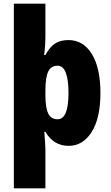

<svg xmlns="http://www.w3.org/2000/svg" viewBox="-20 -780 600 1040"><path d="M524 -276Q524 -140 476.5 -65Q429 10 352 10Q270 10 226 -66H220Q222 -35 224 -10Q226 15 226 31V240H55V-760H226V-593Q226 -531 219 -482H226Q251 -528 280 -545.5Q309 -563 351 -563Q431 -563 477.5 -487.5Q524 -412 524 -276ZM351 -275Q351 -424 292 -424Q256 -424 241 -392Q226 -360 226 -290V-263Q226 -197 241 -165.5Q256 -134 292 -134Q351 -134 351 -275Z"/></svg>

Font: Noto Sans Lao Looped Condensed Black
Style: Regular
Weight: 900
Width: 3
Designer: Mark Frömberg, Ben Mitchell
Foundry: The Fontpad Ltd
Version: Version 1.002; ttfautohint (v1.8.4.7-5d5b)